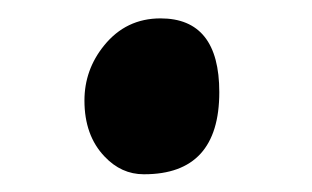

<svg xmlns="http://www.w3.org/2000/svg" viewBox="-20 -171 343 211"><path d="M137.9 20.5Q113.3 20.5 94.9 1Q72.8 -22.1 72.8 -60.5Q72.8 -94.4 94.4 -121Q118.5 -150.8 156.4 -150.8Q221 -150.8 221 -69.7Q221 20.5 138.5 20.5Z"/></svg>

Font: Myanmar Handwriting
Style: Regular
Weight: 400
Designer: Khon Soe Zaw Thu
Foundry: PaOh Unicode khonsoezawthu@gmail.com and @hotmail.com
Version: Version 1.30 November 9, 2016